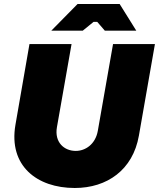

<svg xmlns="http://www.w3.org/2000/svg" viewBox="-20 -920 793 958"><path d="M353 18C514 18 643 -72 673 -243L753 -700H544L468 -267C456 -200 406 -167 358 -167C300 -167 251 -210 264 -285L337 -700H127L57 -297C22 -93 164 18 353 18ZM236 -767H393L447 -811H465L503 -767H660L577 -900H367Z"/></svg>

Font: Fixel Display Black
Style: Italic
Weight: 900
Italic angle: -10°
Designer: AlfaBravo + MacPaw
Foundry: Kyrylo Tkachov, Marchela Mozhyna, Serhii Makarenko, Maria Weinstein, Zakhar Kryvoshyya
Version: Version 1.210;Glyphs 3.2 (3217)